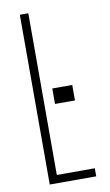

<svg xmlns="http://www.w3.org/2000/svg" viewBox="-90 -846 509 891"><g transform="rotate(-10 164.5 -400.0)"><path d="M70 0V-800H110V-38H289V0ZM159 -364V-437H253V-364Z"/></g></svg>

Font: Big Shoulders Text Thin
Style: Regular
Weight: 100
Designer: Patric King
Foundry: XO Type Co
Version: Version 1.000; ttfautohint (v1.8.2)